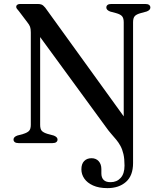

<svg xmlns="http://www.w3.org/2000/svg" viewBox="-20 -720 800 966"><path d="M512 -82 157.5 -567 182 -588.5V-92Q182 -71 190.2 -61.8Q198.5 -52.5 220.5 -46L250.5 -38Q269.5 -30.5 269.5 -18Q269.5 -10 263.2 -5Q257 0 244.5 0H73.5Q60.5 0 54.2 -5Q48 -10 48 -18Q48 -31 67 -38L96.5 -46Q118 -52.5 126.5 -62Q135 -71.5 135 -92V-556.5Q135 -575.5 131.2 -585.5Q127.5 -595.5 117 -608.5L75 -664Q69 -671 65.2 -675.8Q61.5 -680.5 61.5 -686Q61.5 -692.5 67 -696.2Q72.5 -700 81 -700H170.5Q181.5 -700 189.5 -696.8Q197.5 -693.5 207.5 -681.5L622 -107.5L602.5 -81.5V-608Q602.5 -628.5 594.2 -638.2Q586 -648 564 -654L534 -662Q515 -669.5 515 -682Q515 -690.5 521.2 -695.2Q527.5 -700 540 -700H711Q724 -700 730.2 -695.2Q736.5 -690.5 736.5 -682Q736.5 -669 717.5 -662L688 -654Q666 -648 657.8 -638.5Q649.5 -629 649.5 -608V100.5Q649.5 163.5 614 195Q578.5 226.5 520.5 226.5Q477.5 226.5 448.2 213.2Q419 200 404.2 178.5Q389.5 157 389.5 132Q389.5 104.5 403.5 90.2Q417.5 76 440.5 76Q463 76 476.5 91Q490 106 490 130.5V152.5Q490 174 501.8 185.5Q513.5 197 537 196.5Q567.5 196.5 587 175.2Q606.5 154 606.5 113Q606.5 79 601 55.2Q595.5 31.5 586.2 14.5Q577 -2.5 565 -17Q553 -31.5 539.5 -46.8Q526 -62 512 -82Z"/></svg>

Font: Fraunces Wonky
Style: Regular
Weight: 400
Version: Version 1.000;[b76b70a41]